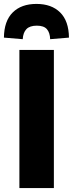

<svg xmlns="http://www.w3.org/2000/svg" viewBox="-27 -960 372 980"><path d="M72 0V-705H248V0ZM89 -760 -7 -768Q-6 -853 38 -896.5Q82 -940 159 -940Q236 -940 280 -896.5Q324 -853 325 -768L229 -760Q228 -793 212.5 -811Q197 -829 161 -829Q125 -829 108 -811.5Q91 -794 89 -760Z"/></svg>

Font: Nunito Sans 7pt Condensed Black
Style: Regular
Weight: 900
Width: 3
Designer: Vernon Adams
Foundry: Vernon Adams
Version: Version 3.101;gftools[0.9.27]